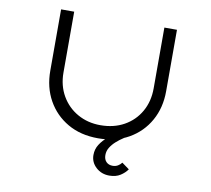

<svg xmlns="http://www.w3.org/2000/svg" viewBox="-94 -808 1240 1126"><g transform="rotate(10 525.5 -244.5)"><path d="M627 211Q580 211 547.5 181Q515 151 515 108Q515 73 533 45Q551 17 579 -6.5Q607 -30 639 -50.5Q671 -71 700 -88L721 -49Q697 -36 673 -20.5Q649 -5 629 13Q609 31 596.5 51.5Q584 72 584 96Q584 122 598.5 136.5Q613 151 636 151Q654 151 667.5 143Q681 135 690 123L734 155Q719 177 692.5 194Q666 211 627 211ZM524 7Q420 7 343 -37.5Q266 -82 223 -159Q180 -236 180 -335V-700H258V-338Q258 -260 293 -199.5Q328 -139 388.5 -105Q449 -71 524 -71Q604 -71 665 -105Q726 -139 760.5 -199.5Q795 -260 795 -338V-700H870V-334Q870 -236 827 -159Q784 -82 706.5 -37.5Q629 7 524 7Z"/></g></svg>

Font: Lexend Zetta Light
Style: Regular
Weight: 300
Designer: Bonnie Shaver-Troup, Thomas Jockin
Foundry: Lexend
Version: Version 1.007